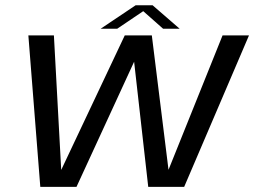

<svg xmlns="http://www.w3.org/2000/svg" viewBox="-20 -728 994 748"><path d="M137 0 90.5 -590H190L218.5 -66L466 -590H571.5L636.5 -66.5L847 -590H950L697.5 0H557.5L502.5 -487.5L278 0ZM372 -616 508.5 -707.5H574.5L680 -616H615.5L538 -684.5L436.5 -616Z"/></svg>

Font: Anybody ExtraExpanded Regular
Style: Italic
Weight: 400
Width: 8
Italic angle: -10°
Designer: Tyler Finck
Foundry: Etcetera Type Company
Version: Version 1.010; ttfautohint (v1.8.3) -l 8 -r 50 -G 200 -x 14 